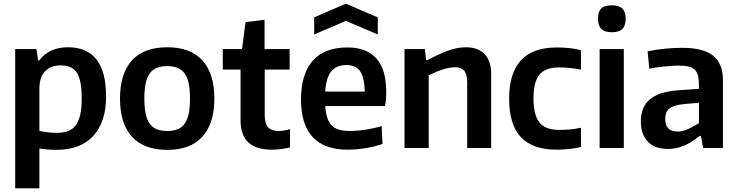

<svg xmlns="http://www.w3.org/2000/svg" viewBox="-20 -808 4025 1048"><path d="M63 -540H179L188 -478H194Q248 -550 351 -550Q559 -550 559 -282Q559 -143 489.5 -66.5Q420 10 286 10Q263 10 239.5 8Q216 6 195 3V220H63ZM289 -83Q325 -83 351 -92.5Q377 -102 393.5 -124.5Q410 -147 418 -182.5Q426 -218 426 -271Q426 -321 419.5 -355.5Q413 -390 399.5 -411Q386 -432 364 -441.5Q342 -451 311 -451Q259 -451 227 -420Q195 -389 195 -322V-94Q215 -89 239 -86Q263 -83 289 -83Z M893 10Q766 10 700.5 -61.5Q635 -133 635 -270Q635 -407 700.5 -478.5Q766 -550 893 -550Q1019 -550 1084.5 -478.5Q1150 -407 1150 -270Q1150 -133 1084.5 -61.5Q1019 10 893 10ZM893 -93Q926 -93 949.5 -102.5Q973 -112 988 -133Q1003 -154 1010 -187.5Q1017 -221 1017 -270Q1017 -319 1010 -352.5Q1003 -386 988 -407Q973 -428 949.5 -437.5Q926 -447 893 -447Q859 -447 835.5 -437.5Q812 -428 797 -407Q782 -386 775 -352.5Q768 -319 768 -270Q768 -221 775 -187.5Q782 -154 797 -133Q812 -112 835.5 -102.5Q859 -93 893 -93Z M1463 9Q1293 9 1293 -151V-428H1196V-540H1301L1320 -687L1424 -700V-540H1561V-428H1425V-180Q1425 -133 1443.5 -113Q1462 -93 1502 -93Q1515 -93 1530.5 -95.5Q1546 -98 1563 -103V-3Q1541 2 1515 5.5Q1489 9 1463 9Z M1695 -713 1868 -788 2042 -713V-620L1868 -694L1695 -620ZM1878 9Q1751 9 1687 -59.5Q1623 -128 1623 -264Q1623 -404 1687 -476.5Q1751 -549 1876 -549Q2088 -549 2088 -307Q2088 -281 2086.5 -263.5Q2085 -246 2082 -229H1755Q1758 -191 1766.5 -165Q1775 -139 1791 -123Q1807 -107 1831 -100Q1855 -93 1889 -93Q1927 -93 1974 -100Q2021 -107 2063 -120L2068 -22Q2027 -8 1976.5 0.5Q1926 9 1878 9ZM1871 -453Q1816 -453 1788 -418.5Q1760 -384 1755 -308H1971Q1969 -386 1945.5 -419.5Q1922 -453 1871 -453Z M2188 -540H2299L2306 -479H2312Q2383 -517 2431 -533.5Q2479 -550 2523 -550Q2589 -550 2625 -512.5Q2661 -475 2661 -403V0H2530V-359Q2530 -404 2513.5 -422.5Q2497 -441 2464 -441Q2435 -441 2397.5 -429Q2360 -417 2320 -397V0H2188Z M3019 9Q2888 9 2823.5 -59Q2759 -127 2759 -270Q2759 -549 3019 -549Q3053 -549 3087.5 -545.5Q3122 -542 3151 -534V-428Q3088 -440 3032 -440Q2957 -440 2924.5 -400.5Q2892 -361 2892 -271Q2892 -180 2924.5 -139.5Q2957 -99 3031 -99Q3064 -99 3092 -101.5Q3120 -104 3151 -111V-6Q3125 1 3089.5 5Q3054 9 3019 9Z M3319 -632Q3280 -632 3262 -650Q3244 -668 3244 -706Q3244 -744 3261.5 -761.5Q3279 -779 3319 -779Q3359 -779 3377 -761Q3395 -743 3395 -706Q3395 -668 3377 -650Q3359 -632 3319 -632ZM3253 -540H3385V0H3253Z M3626 5Q3555 5 3516.5 -34.5Q3478 -74 3478 -145Q3478 -224 3527 -265.5Q3576 -307 3679 -315L3795 -323V-344Q3795 -374 3790 -394.5Q3785 -415 3772 -427.5Q3759 -440 3737.5 -445Q3716 -450 3682 -450Q3666 -450 3646.5 -448.5Q3627 -447 3606 -445Q3585 -443 3564 -440Q3543 -437 3524 -433L3515 -528Q3566 -538 3613 -542.5Q3660 -547 3704 -547Q3819 -547 3872.5 -504Q3926 -461 3926 -370V0H3818L3806 -66H3798Q3760 -33 3716 -14Q3672 5 3626 5ZM3679 -90Q3707 -90 3738 -104.5Q3769 -119 3795 -136V-247L3715 -240Q3658 -235 3634.5 -216.5Q3611 -198 3611 -159Q3611 -90 3679 -90Z"/></svg>

Font: Encode Sans Narrow
Style: SemiBold
Weight: 600
Designer: Pablo Impallari, Andres Torresi
Foundry: Pablo Impallari, Andres Torresi
Version: Version 1.000; ttfautohint (v1.00) -l 8 -r 50 -G 200 -x 14 -